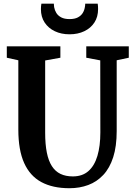

<svg xmlns="http://www.w3.org/2000/svg" viewBox="-20 -988 708 1016"><path d="M347.5 8Q259 8 198.8 -24.5Q138.5 -57 107.8 -125.5Q77 -194 77 -302V-669L16 -682.5V-743H299.5V-682.5L219 -668V-286Q219 -224.5 227.8 -180.8Q236.5 -137 254.5 -109Q272.5 -81 300 -67.8Q327.5 -54.5 365.5 -54.5Q416 -54.5 448 -82.8Q480 -111 495.5 -163.2Q511 -215.5 511 -287L510.5 -668.5L436.5 -682.5V-743H661.5V-682.5L597.5 -669V-294.5Q597.5 -213.5 579 -156Q560.5 -98.5 526.5 -62.2Q492.5 -26 447 -9Q401.5 8 347.5 8ZM348 -806.5Q304 -806.5 270 -822.8Q236 -839 216.2 -868.8Q196.5 -898.5 196.5 -940Q196.5 -949 197.2 -955.5Q198 -962 199 -968.5H265Q265 -964.5 265.5 -959.8Q266 -955 266.5 -950Q269.5 -933.5 278.2 -919.2Q287 -905 304 -896Q321 -887 348 -887Q375.5 -887 392.2 -896Q409 -905 417.8 -919.2Q426.5 -933.5 429 -950Q430 -955 430.5 -959.8Q431 -964.5 431 -968.5H497Q498 -962 498.5 -955.5Q499 -949 499 -940Q499 -898.5 479.5 -868.8Q460 -839 426 -822.8Q392 -806.5 348 -806.5Z"/></svg>

Font: Merriweather 24pt SemiCondensed
Style: Bold
Weight: 700
Width: 4
Designer: Eben Sorkin
Foundry: Eben Sorkin
Version: Version 2.100